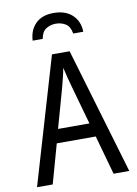

<svg xmlns="http://www.w3.org/2000/svg" viewBox="-101 -1007 764 1072"><g transform="rotate(-10 281.5 -471.0)"><path d="M20 0 231 -716H331L543 0H454L392 -222H171L109 0ZM254 -521 192 -300H370L308 -521Q302 -542 294 -572.5Q286 -603 280 -631Q275 -603 267 -572Q259 -541 254 -521ZM279 -942Q347 -942 385.5 -905.5Q424 -869 425 -810H368Q361 -851 336.5 -866Q312 -881 281 -881Q252 -881 227 -866Q202 -851 195 -810H138Q141 -870 177.5 -906Q214 -942 279 -942Z"/></g></svg>

Font: Noto Sans Mono SemiCondensed
Style: Regular
Weight: 400
Width: 4
Designer: Monotype Design Team
Foundry: Monotype Imaging Inc.
Version: Version 2.014